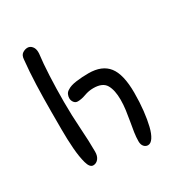

<svg xmlns="http://www.w3.org/2000/svg" viewBox="-134 -589 642 698"><g transform="rotate(-30 187.5 -240.0)"><path d="M138.7 -295.9Q151.4 -304.7 176.3 -308.1Q201.2 -311.5 228.5 -311.5Q285.2 -311.5 311.5 -277.8Q337.9 -244.1 337.9 -167Q337.9 -127 334 -92.3Q330.1 -57.6 323.7 -31.7Q317.4 -5.9 307.6 8.8Q297.9 23.4 286.1 23.4Q276.4 23.4 269.5 15.6Q262.7 7.8 262.7 -5.9Q262.7 -23.4 265.6 -43Q268.6 -62.5 272.5 -84Q276.4 -105.5 279.3 -127.4Q282.2 -149.4 282.2 -169.9Q282.2 -210 269 -232.9Q255.9 -255.9 216.8 -255.9Q197.3 -255.9 178.7 -249Q160.2 -242.2 144.5 -242.2Q134.8 -242.2 128.9 -250Q123 -257.8 123 -267.6Q123 -275.4 126.5 -283.2Q129.9 -291 138.7 -295.9ZM109.4 -463.9Q104.5 -425.8 102.1 -374Q99.6 -322.3 99.6 -265.6Q99.6 -209 103.5 -152.8Q107.4 -96.7 107.4 -52.7Q107.4 -34.2 98.6 -23.4Q89.8 -12.7 77.1 -12.7Q62.5 -12.7 55.2 -39.1Q47.9 -65.4 44.9 -103.5Q42 -141.6 42 -184.1Q42 -226.6 42 -258.8Q42 -315.4 43.9 -370.1Q45.9 -424.8 50.8 -471.7Q51.8 -489.3 62 -496.1Q72.3 -502.9 83 -502.9Q93.8 -502.9 101.6 -493.7Q109.4 -484.4 109.4 -469.7Z"/></g></svg>

Font: Hi Melody Cyrillic
Style: Regular
Weight: 400
Version: Version 0.90 April 10, 2018